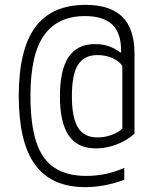

<svg xmlns="http://www.w3.org/2000/svg" viewBox="-20 -654 640 788"><path d="M330 114Q191 114 124 22Q57 -70 57 -260Q57 -450 124.5 -542Q192 -634 331 -634Q433 -634 482.5 -584.5Q532 -535 532 -434V-106Q512 -87 486 -73.5Q460 -60 431.5 -52.5Q403 -45 373 -45Q298 -45 262 -98Q226 -151 226 -259Q226 -367 261.5 -420Q297 -473 370 -473Q401 -473 427 -464Q453 -455 473 -439H477V-442Q478 -517 441.5 -552.5Q405 -588 329 -588Q217 -588 161 -509.5Q105 -431 105 -260Q105 -145 128.5 -72.5Q152 0 203 34Q254 68 334 68Q374 68 412.5 60Q451 52 490 35V84Q452 98 411.5 106Q371 114 330 114ZM380 -90Q409 -90 436 -99.5Q463 -109 482 -126V-384Q468 -404 440.5 -416Q413 -428 380 -428Q325 -428 300 -388Q275 -348 275 -259Q275 -171 300 -130.5Q325 -90 380 -90Z"/></svg>

Font: M PLUS Code Latin Expanded Light
Style: Regular
Weight: 300
Width: 7
Designer: Coji Morishita
Foundry: UNDERFOREST DESIGN
Version: Version 1.002; ttfautohint (v1.8.3)